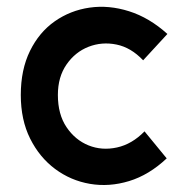

<svg xmlns="http://www.w3.org/2000/svg" viewBox="-20 -525 543 554"><path d="M461 -68Q410 -20 352.5 -2.5Q295 15 239.5 5.5Q184 -4 139 -37.5Q94 -71 67 -125Q40 -179 40 -251Q40 -324 66.5 -378Q93 -432 138 -463.5Q183 -495 238.5 -503Q294 -511 352.5 -492.5Q411 -474 463 -427L393 -351Q358 -388 316 -396.5Q274 -405 235.5 -390Q197 -375 172 -339Q147 -303 147 -251Q147 -195 172 -158Q197 -121 235.5 -105.5Q274 -90 317.5 -99.5Q361 -109 397 -146Z"/></svg>

Font: Kulim Park SemiBold
Style: Regular
Weight: 600
Designer: Noponies / Dale Sattler
Foundry: Noponies
Version: Version 1.000; ttfautohint (v1.8.3)